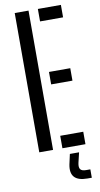

<svg xmlns="http://www.w3.org/2000/svg" viewBox="-107 -846 567 1086"><g transform="rotate(-10 177.0 -303.5)"><path d="M60.7 0V-800H139.9V0ZM193.6 0V-71.5H325.9V0ZM193.6 -366.7V-438.2H315.9V-366.7ZM193.6 -728.5V-800H325.9V-728.5ZM328.4 193.1H303.3Q250.6 193.1 228.9 169.3Q207.2 145.4 216.7 97L229.5 39H282.3L268.6 97Q263 122.6 271.5 133.8Q280 145 304.2 145H328.4Z"/></g></svg>

Font: Big Shoulders Stencil Text Thin
Style: Regular
Weight: 100
Designer: Patric King
Foundry: XO Type Co
Version: Version 2.001